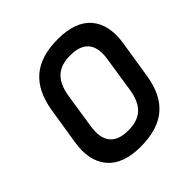

<svg xmlns="http://www.w3.org/2000/svg" viewBox="-179 -810 964 964"><g transform="rotate(-45 303.5 -327.5)"><path d="M282 11Q158 11 102 -55.5Q46 -122 65 -240L96 -435Q115 -552 182 -609Q249 -666 370 -666Q495 -666 550.5 -600Q606 -534 587 -415L556 -220Q538 -103 471 -46Q404 11 282 11ZM294 -91Q360 -90 396.5 -122.5Q433 -155 445 -225L474 -414Q487 -489 457 -526.5Q427 -564 358 -564Q293 -565 256 -532.5Q219 -500 207 -430L178 -241Q166 -166 196 -128.5Q226 -91 294 -91Z"/></g></svg>

Font: Sofia Sans Semi Condensed
Style: Bold Italic
Weight: 700
Italic angle: -9°
Version: Version 4.100